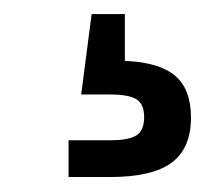

<svg xmlns="http://www.w3.org/2000/svg" viewBox="-20 -43 308 268"><path d="M75.7 204.1V152.8H133.3Q160.2 152.8 170.7 145.8Q181.2 138.7 181.2 120.6Q181.2 102.5 170.7 95.7Q160.2 88.9 133.3 88.9H93.3L107.9 -23.4H154.3V42Q202.1 43.9 224.4 62.7Q246.6 81.5 246.6 121.1Q246.6 164.1 219.5 184.1Q192.4 204.1 133.8 204.1Z"/></svg>

Font: Inter-Regular
Style: Regular
Weight: 400
Designer: Rasmus Andersson
Foundry: rsms
Version: Version 4.000;git-a52131595